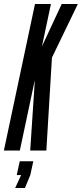

<svg xmlns="http://www.w3.org/2000/svg" viewBox="-44 -755 411 963"><path d="M-24.5 0H55.5L126 -332L130 -350H130.5L129.5 -333L107.5 0H188.5L216.5 -466L346.5 -735H265.5L170 -530L167.5 -524H167L168 -530L211.5 -735H131.5ZM32 188H81L108 123L123 54H55L40 123H62Z"/></svg>

Font: League Gothic Condensed Italic
Style: Regular
Weight: 400
Width: 3
Designer: The League of Moveable Type
Version: Version 1.600; ttfautohint (v1.8.3)